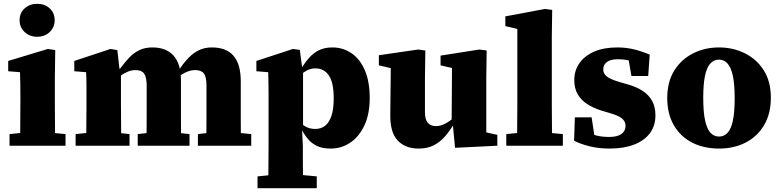

<svg xmlns="http://www.w3.org/2000/svg" viewBox="-20 -765 4098 1008"><path d="M30 0V-61L129 -71H221L324 -61V0ZM85 0Q86 -30 86 -67Q86 -104 86.5 -143Q87 -182 87 -215V-267Q87 -301 86.5 -329Q86 -357 85 -386L23 -391V-445L231 -508L270 -502L268 -359V-215Q268 -182 268.5 -143Q269 -104 269 -67Q269 -30 270 0ZM175 -572Q136 -572 109.5 -596.5Q83 -621 83 -659Q83 -697 109.5 -721Q136 -745 175 -745Q215 -745 241 -721Q267 -697 267 -659Q267 -622 241 -597Q215 -572 175 -572Z M377 0V-61L476 -71H568L660 -61V0ZM432 0Q433 -30 433 -67Q433 -104 433.5 -143Q434 -182 434 -215V-273Q434 -296 434 -314.5Q434 -333 433.5 -350Q433 -367 432 -386L370 -391V-445L560 -508L596 -502L608 -396L615 -395V-215Q615 -182 615.5 -143Q616 -104 616 -67Q616 -30 617 0ZM703 0V-61L791 -71H884L975 -61V0ZM749 0Q749 -30 749.5 -67Q750 -104 750 -142.5Q750 -181 750 -215V-315Q750 -359 737 -378Q724 -397 691 -397Q671 -397 651.5 -389Q632 -381 612.5 -367.5Q593 -354 576 -338L575 -404H610Q633 -435 656.5 -460.5Q680 -486 710 -501Q740 -516 780 -516Q853 -516 891.5 -472.5Q930 -429 930 -343V-215Q930 -181 930 -142.5Q930 -104 930.5 -67Q931 -30 931 0ZM1019 0V-61L1104 -71H1198L1299 -61V0ZM1063 0Q1063 -30 1063.5 -67Q1064 -104 1064 -142.5Q1064 -181 1064 -215V-315Q1064 -361 1050.5 -379Q1037 -397 1005 -397Q986 -397 966.5 -390Q947 -383 928 -370Q909 -357 889 -338L888 -403H923Q947 -438 971.5 -463Q996 -488 1025.5 -502Q1055 -516 1092 -516Q1169 -516 1206.5 -471.5Q1244 -427 1244 -339V-215Q1244 -181 1244 -142.5Q1244 -104 1244.5 -67Q1245 -30 1245 0Z M1332 223V161L1433 151H1537L1643 161V223ZM1388 223Q1389 181 1389 142.5Q1389 104 1389.5 68.5Q1390 33 1390 -2V-273Q1390 -296 1389.5 -314.5Q1389 -333 1389 -350Q1389 -367 1388 -386L1326 -391V-445L1518 -508L1554 -503L1566 -413L1571 -405V-90L1566 -83L1570 3Q1570 36 1570 71Q1570 106 1570.5 144Q1571 182 1571 223ZM1716 15Q1675 15 1647 2.5Q1619 -10 1599.5 -32Q1580 -54 1565 -83H1521L1526 -153Q1551 -123 1576 -105.5Q1601 -88 1635 -88Q1665 -88 1686.5 -104.5Q1708 -121 1720 -156.5Q1732 -192 1732 -248Q1732 -332 1706.5 -369Q1681 -406 1636 -406Q1611 -406 1590 -394.5Q1569 -383 1552 -367.5Q1535 -352 1522 -338L1517 -411H1565Q1584 -441 1605.5 -464.5Q1627 -488 1656 -502Q1685 -516 1725 -516Q1781 -516 1825.5 -485.5Q1870 -455 1895.5 -396Q1921 -337 1921 -250Q1921 -167 1893.5 -107.5Q1866 -48 1819.5 -16.5Q1773 15 1716 15Z M2178 15Q2108 15 2068 -27Q2028 -69 2029 -162L2032 -442L2071 -398L1969 -422V-475L2175 -505L2213 -500L2211 -359V-178Q2211 -137 2226 -120Q2241 -103 2269 -103Q2289 -103 2308.5 -111.5Q2328 -120 2347.5 -135Q2367 -150 2384 -167L2396 -113H2362Q2341 -77 2315 -47.5Q2289 -18 2256 -1.5Q2223 15 2178 15ZM2369 11 2358 -105 2351 -106 2353 -408 2293 -422V-473L2496 -505L2535 -500L2533 -359V-70L2591 -57V0Z M2638 0V-61L2739 -71H2830L2935 -61V0ZM2694 0Q2695 -36 2695 -72Q2695 -108 2695.5 -144Q2696 -180 2696 -215V-613L2633 -628V-679L2841 -718L2879 -713L2877 -574V-215Q2877 -180 2877.5 -144Q2878 -108 2878 -72Q2878 -36 2879 0Z M3180 15Q3125 15 3077.5 3.5Q3030 -8 2994 -26L2998 -149H3086L3105 -24L3054 -22V-73Q3082 -61 3111.5 -53.5Q3141 -46 3177 -46Q3206 -46 3225.5 -53Q3245 -60 3254.5 -73.5Q3264 -87 3264 -105Q3264 -128 3245 -143.5Q3226 -159 3176 -173L3136 -185Q3095 -198 3063 -218.5Q3031 -239 3013 -270Q2995 -301 2995 -344Q2995 -395 3022 -433.5Q3049 -472 3099.5 -494Q3150 -516 3221 -516Q3268 -516 3310 -505.5Q3352 -495 3391 -478L3383 -366H3295L3274 -487H3323V-433Q3299 -444 3276 -449Q3253 -454 3223 -454Q3187 -454 3167 -440Q3147 -426 3147 -400Q3147 -379 3165 -364Q3183 -349 3234 -334L3272 -323Q3320 -310 3353 -288.5Q3386 -267 3403.5 -235.5Q3421 -204 3421 -160Q3421 -104 3391.5 -65Q3362 -26 3308 -5.5Q3254 15 3180 15Z M3755 15Q3676 15 3614.5 -16Q3553 -47 3518 -107Q3483 -167 3483 -250Q3483 -335 3519.5 -394Q3556 -453 3618 -484.5Q3680 -516 3755 -516Q3829 -516 3891 -485Q3953 -454 3990 -395.5Q4027 -337 4027 -252Q4027 -168 3991.5 -108Q3956 -48 3894.5 -16.5Q3833 15 3755 15ZM3755 -48Q3781 -48 3799.5 -67.5Q3818 -87 3827.5 -131Q3837 -175 3837 -249Q3837 -323 3827.5 -367Q3818 -411 3799.5 -431.5Q3781 -452 3755 -452Q3728 -452 3709.5 -432Q3691 -412 3681.5 -368.5Q3672 -325 3672 -251Q3672 -178 3681.5 -133.5Q3691 -89 3709.5 -68.5Q3728 -48 3755 -48Z"/></svg>

Font: Source Serif 4 ExtraBold
Style: Regular
Weight: 800
Designer: Frank Grießhammer
Foundry: Adobe Systems Incorporated
Version: Version 4.004;hotconv 1.0.116;makeotfexe 2.5.65601